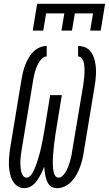

<svg xmlns="http://www.w3.org/2000/svg" viewBox="-20 -975 569 1003"><path d="M279 8Q266 8 254.5 3.5Q243 -1 236 -10.5Q229 -20 224.5 -31.5Q220 -43 217.5 -55Q215 -67 213.5 -79Q212 -91 211 -104Q206 -91 200.5 -79Q195 -67 188 -55Q181 -43 173.5 -32Q166 -21 155.5 -11.5Q145 -2 132.5 3Q120 8 107 8Q90 8 76 0Q62 -8 52.5 -20.5Q43 -33 38 -48Q33 -63 30 -79Q27 -95 26.5 -111.5Q26 -128 27 -145Q28 -162 30 -179Q32 -196 35 -213L92 -558Q95 -577 99.5 -596Q104 -615 111 -633.5Q118 -652 128 -670Q138 -688 152.5 -703Q167 -718 186 -726.5Q205 -735 224 -735V-680Q211 -680 200.5 -670Q190 -660 183 -648.5Q176 -637 171 -624.5Q166 -612 162.5 -599.5Q159 -587 156.5 -574Q154 -561 152 -549L95 -204Q93 -193 91.5 -182Q90 -171 88.5 -160Q87 -149 86.5 -138Q86 -127 86.5 -116.5Q87 -106 88 -95Q89 -84 92 -74Q95 -64 101.5 -55.5Q108 -47 119 -47Q130 -47 138.5 -56.5Q147 -66 152.5 -76.5Q158 -87 162.5 -97.5Q167 -108 170.5 -119Q174 -130 177.5 -140.5Q181 -151 184 -162Q187 -173 190 -184Q193 -195 195 -206Q197 -217 199.5 -228Q202 -239 204 -250Q206 -261 208 -272Q210 -283 212 -294L242 -478H303L273 -294Q271 -283 269.5 -272Q268 -261 266.5 -250Q265 -239 263.5 -228Q262 -217 261 -206Q260 -195 259 -184Q258 -173 257 -162Q256 -151 256 -140Q256 -129 256 -118Q256 -107 257 -96.5Q258 -86 260.5 -75.5Q263 -65 269 -56Q275 -47 286 -47Q296 -47 304.5 -54.5Q313 -62 319 -70.5Q325 -79 329.5 -88.5Q334 -98 337.5 -107.5Q341 -117 344 -127Q347 -137 349.5 -147Q352 -157 354 -166.5Q356 -176 357 -186L415 -531Q416 -542 417.5 -552.5Q419 -563 420 -573.5Q421 -584 421.5 -594.5Q422 -605 421.5 -615.5Q421 -626 420 -636Q419 -646 415.5 -655.5Q412 -665 405 -672.5Q398 -680 388 -680V-735Q405 -735 420.5 -729.5Q436 -724 447 -713Q458 -702 465 -687Q472 -672 475.5 -656.5Q479 -641 480.5 -624.5Q482 -608 481.5 -590.5Q481 -573 479 -556Q477 -539 474 -522L417 -177Q414 -157 409 -137.5Q404 -118 396.5 -98.5Q389 -79 378.5 -60.5Q368 -42 353 -26.5Q338 -11 318.5 -1.5Q299 8 279 8ZM151 -815 174 -955H529L506 -815H451L466 -905H371L356 -815H301L316 -905H221L206 -815Z"/></svg>

Font: Iosevka Slab Light Oblique
Style: Regular
Weight: 300
Italic angle: -9°
Monospace: yes
Designer: Belleve Invis
Foundry: Belleve Invis
Version: Version 11.1.1; ttfautohint (v1.8.3)